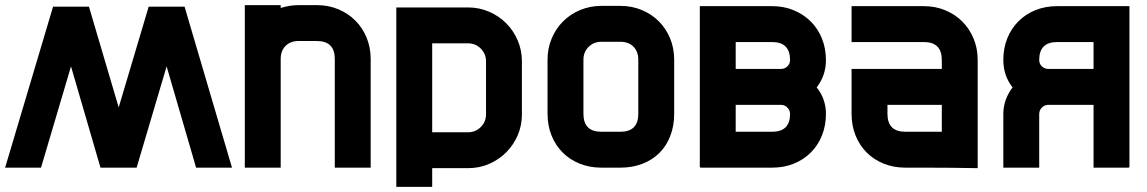

<svg xmlns="http://www.w3.org/2000/svg" viewBox="-20 -654 4476 749"><path d="M0 0 187 -628H327L443 -235L560 -628H700L885 0H745L630 -395L513 0H372L257 -395L140 0H0Z M1426 0H1286V-424Q1286 -494 1216 -494H1145Q1113 -494 1094 -475Q1075 -456 1075 -424V0H935V-634H1075V-623Q1111 -634 1145 -634H1216Q1261 -634 1299.5 -618Q1338 -602 1366 -574Q1394 -546 1410 -507.5Q1426 -469 1426 -424Z M1806 -625Q1849 -625 1887.5 -608.5Q1926 -592 1954.5 -563.5Q1983 -535 1999.5 -496.5Q2016 -458 2016 -415V-208Q2016 -164 1999.5 -126Q1983 -88 1954.5 -59.5Q1926 -31 1888 -14.5Q1850 2 1806 2H1666V75H1526V-625ZM1876 -415Q1876 -444 1855.5 -464.5Q1835 -485 1806 -485H1666V-138H1806Q1835 -138 1855.5 -158.5Q1876 -179 1876 -208Z M2610 -210Q2610 -163 2595 -124Q2580 -85 2552.5 -57.5Q2525 -30 2486 -15Q2447 0 2400 0H2326Q2280 0 2241.5 -15.5Q2203 -31 2175 -59Q2147 -87 2131.5 -125.5Q2116 -164 2116 -210V-421Q2116 -465 2132 -503.5Q2148 -542 2176.5 -570.5Q2205 -599 2243.5 -615Q2282 -631 2326 -631H2400Q2445 -631 2483.5 -615Q2522 -599 2550 -571Q2578 -543 2594 -504.5Q2610 -466 2610 -421ZM2470 -210V-421Q2470 -453 2451 -472Q2432 -491 2400 -491H2326Q2296 -491 2276 -471Q2256 -451 2256 -421V-210Q2256 -140 2326 -140H2400Q2470 -140 2470 -210Z M3166 -313Q3202 -268 3202 -210Q3202 -164 3186.5 -125.5Q3171 -87 3143 -59Q3115 -31 3076.5 -15.5Q3038 0 2992 0H2712V-2H2710V-630H2992Q3038 -630 3076.5 -614Q3115 -598 3143 -570Q3171 -542 3186.5 -503.5Q3202 -465 3202 -419Q3202 -360 3166 -313ZM3026 -385Q3041 -385 3051.5 -395Q3062 -405 3062 -420Q3062 -490 2992 -490H2850V-385ZM2992 -140Q3062 -140 3062 -209Q3062 -224 3051.5 -234.5Q3041 -245 3026 -245H2850V-140Z M3302 -630H3584Q3629 -630 3667.5 -614Q3706 -598 3734 -570Q3762 -542 3778 -503.5Q3794 -465 3794 -420V2Q3741 1 3689 0.5Q3637 0 3584 0H3512Q3466 0 3427.5 -15.5Q3389 -31 3361 -59Q3333 -87 3317.5 -125.5Q3302 -164 3302 -210V-385H3654V-420Q3654 -490 3584 -490H3302ZM3654 -245H3442V-210Q3442 -140 3512 -140H3654Z M4246 -245H4070Q4055 -245 4044.5 -234.5Q4034 -224 4034 -209V0H3894V-211Q3894 -238 3903.5 -264.5Q3913 -291 3930 -313Q3894 -359 3894 -420Q3894 -466 3909.5 -504.5Q3925 -543 3953 -571Q3981 -599 4019.5 -614.5Q4058 -630 4104 -630H4386V-2H4384V0H4246ZM4246 -385V-490H4104Q4034 -490 4034 -420Q4034 -405 4044.5 -395Q4055 -385 4070 -385Z"/></svg>

Font: CAT North
Style: Regular
Weight: 400
Designer: Peter Wiegel
Foundry: Peter Wiegel
Version: Version 1.000